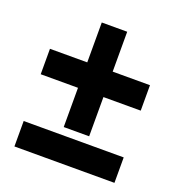

<svg xmlns="http://www.w3.org/2000/svg" viewBox="-118 -737 781 837"><g transform="rotate(20 272.0 -319.0)"><path d="M331 -453H504V-335H331V-153H213V-335H40V-453H213V-638H331ZM40 0V-118H504V0Z"/></g></svg>

Font: Noto Sans SemiCondensed ExtraBold
Style: Regular
Weight: 800
Width: 4
Designer: Monotype Design Team
Foundry: Monotype Imaging Inc.
Version: Version 2.013; ttfautohint (v1.8.4.7-5d5b)